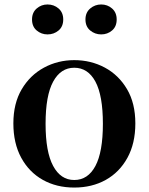

<svg xmlns="http://www.w3.org/2000/svg" viewBox="-20 -820 663 856"><path d="M311 16.2Q231.7 16.2 170.5 -18.3Q109.3 -52.8 74.5 -117Q39.6 -181.2 39.6 -269.8Q39.6 -359.1 76.8 -422Q114 -484.9 175.9 -518.4Q237.8 -551.9 311 -551.9Q385.1 -551.9 447.1 -518.8Q509 -485.6 546.2 -422.7Q583.4 -359.8 583.4 -269.8Q583.4 -180.5 548 -116.3Q512.6 -52 451.4 -17.9Q390.2 16.2 311 16.2ZM311 -17.5Q372 -17.5 405.4 -80.1Q438.7 -142.6 438.7 -268.1Q438.7 -394.2 405.4 -456.1Q372 -518 311 -518Q250.7 -518 217 -456.1Q183.2 -394.2 183.2 -268.1Q183.2 -142.6 217 -80.1Q250.7 -17.5 311 -17.5ZM191.8 -666.6Q164.4 -666.6 143.6 -684.1Q122.8 -701.6 122.8 -733.2Q122.8 -764.2 143.6 -782.2Q164.4 -800.1 191.8 -800.1Q220.3 -800.1 241.1 -782.2Q261.9 -764.2 261.9 -733.2Q261.9 -701.6 241.1 -684.1Q220.3 -666.6 191.8 -666.6ZM431.1 -666.6Q403.4 -666.6 382.2 -684.1Q361 -701.6 361 -733.2Q361 -764.2 382.2 -782.2Q403.4 -800.1 431.1 -800.1Q459.1 -800.1 479.6 -782.2Q500.2 -764.2 500.2 -733.2Q500.2 -701.6 479.6 -684.1Q459.1 -666.6 431.1 -666.6Z"/></svg>

Font: Early Summer Mincho VF
Style: Regular
Weight: 250
Designer: GuiWonder
Version: Version 1.002